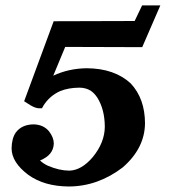

<svg xmlns="http://www.w3.org/2000/svg" viewBox="-20 -468 618 704"><path d="M159.5 13.2C146 -3 127.3 -11.4 103.5 -12C74.3 -11.7 52.4 -1.7 37.9 17.9C27.9 32.4 22.8 52 22.5 76.6C22.9 110.5 43.1 142.5 83.2 172.7C122.1 201 171.7 215.4 232.2 215.8C303.3 215.6 369.2 192.2 429.9 145.9C483.9 99.1 511.1 45.1 511.7 -15.9C511.5 -76.3 494 -125.1 459.2 -162.2C419.8 -198.7 366.1 -217.3 298.2 -217.8H298C253.5 -217.2 212.6 -208.1 175.3 -190.5L219.1 -296L501.5 -295.1L567.9 -448.2H539.1H513.7H501.1L473.7 -391L176.8 -390.1L68.5 -96.7C76.7 -91.6 84.8 -86.4 93 -81.3C104.2 -74.8 113.8 -71.4 122.1 -71H133.9L139.4 -80.9C154.6 -104.8 174.8 -122.4 200.1 -133.7C220.2 -142.1 243.9 -146.4 271.4 -146.6C286.4 -146.5 299.9 -142.9 311.8 -135.9C321.1 -129.9 329.5 -121.1 337.1 -109.6C354.9 -81 364 -45.7 364.3 -3.7C364.1 35.2 349.3 72.4 320.1 108.1C292.8 140.2 264.3 156.8 234.4 157.7C209.4 157.6 183 151.5 155.4 139.6C142.8 133.6 133.3 127.1 126.9 120.2C159.6 107.3 176.4 86.6 177.3 58.1C177.1 43 171.1 28 159.5 13.2Z"/></svg>

Font: Bentham
Style: Bold
Weight: 700
Version: Version 002.001